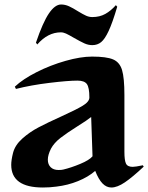

<svg xmlns="http://www.w3.org/2000/svg" viewBox="-20 -822 660 855"><path d="M30 -88Q30 -109 38 -141Q47 -176 79.5 -205Q112 -234 152 -255Q192 -276 254 -304Q318 -333 348 -351Q378 -369 378 -388Q378 -432 367 -447.5Q356 -463 325 -463Q283 -463 200.5 -453Q118 -443 51 -426L46 -436Q82 -470 143.5 -501Q205 -532 272 -551Q339 -570 390 -570Q454 -570 483.5 -557.5Q513 -545 523.5 -510Q534 -475 534 -399V-146Q534 -108 541 -93.5Q548 -79 571 -79Q583 -79 616 -86L620 -80Q570 -33 536 -10Q502 13 476 13Q454 13 436.5 -5Q419 -23 404 -61Q373 -34 327.5 -15.5Q282 3 231 9Q202 13 171 13Q30 13 30 -88ZM241 -65Q255 -65 262 -67Q296 -75 337 -92Q378 -109 392 -126L386 -301Q369 -287 324 -259Q278 -230 249.5 -208Q221 -186 207 -160Q193 -132 193 -111Q193 -90 205.5 -77.5Q218 -65 241 -65ZM310 -653Q286 -667 274 -672.5Q262 -678 251 -678Q193 -678 146 -624L140 -632Q171 -723 198 -762.5Q225 -802 252 -802Q270 -802 287.5 -794Q305 -786 327 -772Q350 -758 363.5 -752Q377 -746 391 -746Q424 -746 449 -760Q474 -774 496 -799L502 -792Q481 -721 464 -684.5Q447 -648 430.5 -634.5Q414 -621 391 -621Q373 -621 355.5 -629Q338 -637 310 -653Z"/></svg>

Font: Tiejili SC
Style: Regular
Weight: 400
Designer: Buernia
Foundry: Ershou Xiaoxi Press
Version: Version 1.100